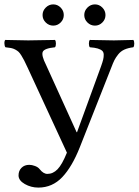

<svg xmlns="http://www.w3.org/2000/svg" viewBox="-20 -828 628 870"><path d="M376.2 -726.1Q361.8 -740.2 361.8 -759.8Q361.8 -779.3 376.2 -793.7Q390.6 -808.1 410.2 -808.1Q429.7 -808.1 443.8 -793.7Q458 -779.3 458 -759.8Q458 -740.2 443.8 -726.1Q429.7 -711.9 410.2 -711.9Q390.6 -711.9 376.2 -726.1ZM187.3 -726.1Q172.9 -740.2 172.9 -759.8Q172.9 -779.3 187.3 -793.7Q201.7 -808.1 221.2 -808.1Q240.7 -808.1 254.9 -793.7Q269 -779.3 269 -759.8Q269 -740.2 254.9 -726.1Q240.7 -711.9 221.2 -711.9Q201.7 -711.9 187.3 -726.1ZM104.5 -522.9Q95.2 -543 89.6 -554Q84 -564.9 76.9 -576.4Q69.8 -587.9 64 -593.3Q58.1 -598.6 49.1 -603.5Q40 -608.4 29.8 -610.4Q19.5 -612.3 4.9 -613.8Q0.5 -618.2 0 -630.4Q-0.5 -642.6 3.9 -647Q97.7 -645 107.9 -645Q135.3 -645 229 -647Q233.4 -642.6 233.4 -630.4Q233.4 -618.2 229 -613.8Q180.2 -608.9 173.6 -592.8Q167 -576.7 188.5 -534.2L327.1 -229H329.1L438 -527.8Q444.8 -546.9 447.5 -558.1Q450.2 -569.3 450 -580.6Q449.7 -591.8 443.1 -597.9Q436.5 -604 422.9 -608.2Q409.2 -612.3 387.2 -613.8Q382.8 -618.2 382.8 -630.4Q382.8 -642.6 387.2 -647Q481 -645 496.1 -645Q503.9 -645 584 -647Q588.4 -642.6 588.4 -630.4Q588.4 -618.2 584 -613.8Q560.1 -610.8 543.5 -603.3Q526.9 -595.7 515.6 -581.5Q504.4 -567.4 498.3 -555.2Q492.2 -543 483.9 -521L341.8 -161.1Q306.6 -72.3 262.2 -25.4Q217.3 22 153.8 22Q120.6 22 92.3 5.9Q64 -10.3 64 -33.2Q64 -54.2 77.4 -67.6Q90.8 -81.1 112.8 -81.1Q124.5 -81.1 138.4 -75.9Q152.3 -70.8 159.2 -62Q176.3 -40 194.8 -40Q220.2 -40 240.7 -61Q261.2 -82 283.2 -136.2Z"/></svg>

Font: Linux Libertine Display G
Style: Regular
Weight: 400
Designer: Philipp H. Poll
Foundry: Philipp H. Poll
Version: Version 5.0.9